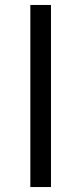

<svg xmlns="http://www.w3.org/2000/svg" viewBox="-20 -752 327 772"><path d="M102 0H185V-732H102Z"/></svg>

Font: Noto Sans KR DemiLight
Style: Regular
Weight: 350
Designer: Ryoko NISHIZUKA 西塚涼子 (kana, bopomofo & ideographs); Paul D. Hunt (Latin, Greek & Cyrillic); Sandoll Communications 산돌커뮤니
Foundry: Adobe
Version: Version 2.004;hotconv 1.0.118;makeotfexe 2.5.65603